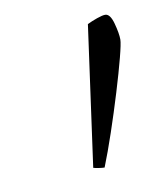

<svg xmlns="http://www.w3.org/2000/svg" viewBox="-45 -741 275 341"><g transform="rotate(-10 92.5 -570.5)"><path d="M118 -437Q114 -437 107.5 -438Q101 -439 98 -440L133 -693Q141 -697 151 -700.5Q161 -704 166 -704Q175 -704 180 -685.5Q185 -667 185 -656Q185 -649 178.5 -624Q172 -599 161.5 -564.5Q151 -530 139.5 -496Q128 -462 118 -437Z"/></g></svg>

Font: Texturina 72pt 72pt Thin
Style: Italic
Weight: 100
Italic angle: -11°
Designer: Guillermo Torres Carreño
Foundry: Omnibus-Type
Version: Version 1.002; ttfautohint (v1.8.3)